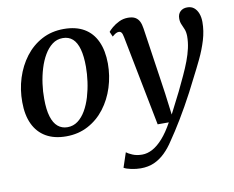

<svg xmlns="http://www.w3.org/2000/svg" viewBox="-85 -667 1248 1026"><g transform="rotate(-10 539.0 -153.5)"><path d="M321.5 -556Q387 -556 431.5 -530Q476 -504 499 -454.2Q522 -404.5 522.5 -333.5Q522.5 -266.5 502.8 -204.5Q483 -142.5 445.8 -93.8Q408.5 -45 355.5 -16.8Q302.5 11.5 236.5 11.5Q172 11.5 127.2 -14.5Q82.5 -40.5 59.2 -89.8Q36 -139 36 -208.5Q35.5 -276.5 55.2 -339Q75 -401.5 112.2 -450.5Q149.5 -499.5 202.5 -527.8Q255.5 -556 321.5 -556ZM308 -509Q276 -509 251.2 -490.2Q226.5 -471.5 208 -440Q189.5 -408.5 177.5 -369Q165.5 -329.5 159.8 -287.5Q154 -245.5 154.5 -206Q154.5 -147.5 166 -109.8Q177.5 -72 199.2 -53.8Q221 -35.5 251.5 -35.5Q283 -35.5 307.8 -54Q332.5 -72.5 350.8 -104Q369 -135.5 380.8 -175Q392.5 -214.5 398.2 -256.2Q404 -298 404 -337Q404 -394 393.5 -432.2Q383 -470.5 361.8 -489.8Q340.5 -509 308 -509ZM632 -457Q628.5 -476 623 -482.8Q617.5 -489.5 609 -489.5Q600.5 -489.5 592.2 -484.8Q584 -480 573 -470.5L561 -498Q567 -506 583 -519.8Q599 -533.5 621.5 -544.5Q644 -555.5 670 -555.5Q695 -555.5 709.5 -547Q724 -538.5 731.8 -522.8Q739.5 -507 742.5 -485Q749 -441 755.8 -395.5Q762.5 -350 769.2 -304.2Q776 -258.5 782.8 -212.8Q789.5 -167 796 -122L811 -5.5L869 -119.5Q889.5 -162 907 -199.8Q924.5 -237.5 937.5 -272Q950.5 -306.5 957.8 -339.2Q965 -372 965 -404Q964.5 -427 958.2 -442.2Q952 -457.5 945.8 -471.2Q939.5 -485 939.5 -503.5Q939.5 -527.5 953.8 -541.2Q968 -555 991.5 -555Q1014 -555 1028.5 -543Q1043 -531 1050.8 -510.5Q1058.5 -490 1058.5 -464Q1058.5 -416 1043.8 -367Q1029 -318 1006 -270Q983 -222 959 -176Q941.5 -140.5 922.8 -105Q904 -69.5 885 -35.8Q866 -2 847.5 28.5Q829 59 812.2 85.2Q795.5 111.5 781 132Q758 168 731 194.2Q704 220.5 671.8 234.8Q639.5 249 599 249Q574.5 249 548 243.5Q521.5 238 508 230L534.5 150.5Q544 158.5 566.5 168.2Q589 178 619 178Q647.5 178 676 162.5Q704.5 147 732.8 115Q761 83 788.5 33H728Z"/></g></svg>

Font: Merriweather 48pt Medium
Style: Italic
Weight: 500
Italic angle: -7.8°
Version: Version 2.101